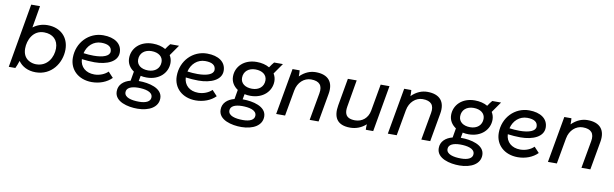

<svg xmlns="http://www.w3.org/2000/svg" viewBox="-53 -1316 6789 2122"><g transform="rotate(10 3341.5 -255.5)"><path d="M38 0H112C121 -17 135 -54 145 -85C185 -28 252 8 340 8C519 8 622 -146 622 -296C622 -434 528 -528 381 -528C322 -528 266 -509 220 -474L262 -720H163ZM329 -80C279 -80 181 -107 181 -231C181 -325 233 -443 357 -443C456 -443 517 -385 517 -290C517 -192 458 -80 329 -80Z M970 7C1056 7 1138 -24 1192 -79L1135 -140C1101 -106 1044 -81 983 -81C886 -81 823 -138 819 -224C866 -218 914 -214 961 -214C1103 -214 1219 -266 1219 -368C1219 -468 1134 -525 1007 -525C846 -525 718 -394 718 -222C718 -89 819 7 970 7ZM826 -292C846 -378 913 -440 1000 -440C1081 -440 1118 -411 1118 -362C1118 -310 1044 -284 940 -284C902 -284 863 -287 826 -292Z M1558 -148C1700 -148 1791 -241 1791 -352C1791 -384 1782 -412 1767 -436L1851 -556H1752C1740 -543 1721 -517 1706 -494C1667 -517 1617 -529 1563 -529C1419 -529 1331 -436 1331 -326C1331 -266 1362 -219 1409 -188L1391 -83C1314 -63 1259 -15 1260 60C1260 175 1410 210 1519 209C1648 208 1749 153 1748 51C1747 -63 1592 -95 1485 -95H1480L1491 -155C1512 -150 1535 -148 1558 -148ZM1522 130C1436 130 1357 111 1357 52C1357 3 1408 -20 1486 -21C1564 -21 1650 -5 1650 58C1650 106 1600 130 1522 130ZM1561 -228C1483 -228 1432 -267 1432 -328C1432 -401 1487 -445 1563 -445C1641 -445 1692 -406 1692 -345C1692 -273 1638 -228 1561 -228Z M2136 7C2222 7 2304 -24 2358 -79L2301 -140C2267 -106 2210 -81 2149 -81C2052 -81 1989 -138 1985 -224C2032 -218 2080 -214 2127 -214C2269 -214 2385 -266 2385 -368C2385 -468 2300 -525 2173 -525C2012 -525 1884 -394 1884 -222C1884 -89 1985 7 2136 7ZM1992 -292C2012 -378 2079 -440 2166 -440C2247 -440 2284 -411 2284 -362C2284 -310 2210 -284 2106 -284C2068 -284 2029 -287 1992 -292Z M2724 -148C2866 -148 2957 -241 2957 -352C2957 -384 2948 -412 2933 -436L3017 -556H2918C2906 -543 2887 -517 2872 -494C2833 -517 2783 -529 2729 -529C2585 -529 2497 -436 2497 -326C2497 -266 2528 -219 2575 -188L2557 -83C2480 -63 2425 -15 2426 60C2426 175 2576 210 2685 209C2814 208 2915 153 2914 51C2913 -63 2758 -95 2651 -95H2646L2657 -155C2678 -150 2701 -148 2724 -148ZM2688 130C2602 130 2523 111 2523 52C2523 3 2574 -20 2652 -21C2730 -21 2816 -5 2816 58C2816 106 2766 130 2688 130ZM2727 -228C2649 -228 2598 -267 2598 -328C2598 -401 2653 -445 2729 -445C2807 -445 2858 -406 2858 -345C2858 -273 2804 -228 2727 -228Z M3039 0H3139L3191 -292V-291C3207 -382 3275 -443 3353 -443C3448 -443 3486 -397 3470 -308L3415 0H3515L3571 -317C3596 -454 3531 -531 3391 -531C3331 -531 3269 -508 3213 -452C3214 -476 3213 -501 3211 -520H3131Z M3869 7C3936 7 3997 -17 4046 -62C4044 -41 4043 -14 4045 0H4128L4219 -520H4120L4067 -220C4052 -134 3989 -82 3909 -82C3796 -82 3788 -151 3799 -216L3851 -520H3752L3698 -213C3675 -81 3719 7 3869 7Z M4292 0H4392L4444 -292V-291C4460 -382 4528 -443 4606 -443C4701 -443 4739 -397 4723 -308L4668 0H4768L4824 -317C4849 -454 4784 -531 4644 -531C4584 -531 4522 -508 4466 -452C4467 -476 4466 -501 4464 -520H4384Z M5172 -148C5314 -148 5405 -241 5405 -352C5405 -384 5396 -412 5381 -436L5465 -556H5366C5354 -543 5335 -517 5320 -494C5281 -517 5231 -529 5177 -529C5033 -529 4945 -436 4945 -326C4945 -266 4976 -219 5023 -188L5005 -83C4928 -63 4873 -15 4874 60C4874 175 5024 210 5133 209C5262 208 5363 153 5362 51C5361 -63 5206 -95 5099 -95H5094L5105 -155C5126 -150 5149 -148 5172 -148ZM5136 130C5050 130 4971 111 4971 52C4971 3 5022 -20 5100 -21C5178 -21 5264 -5 5264 58C5264 106 5214 130 5136 130ZM5175 -228C5097 -228 5046 -267 5046 -328C5046 -401 5101 -445 5177 -445C5255 -445 5306 -406 5306 -345C5306 -273 5252 -228 5175 -228Z M5750 7C5836 7 5918 -24 5972 -79L5915 -140C5881 -106 5824 -81 5763 -81C5666 -81 5603 -138 5599 -224C5646 -218 5694 -214 5741 -214C5883 -214 5999 -266 5999 -368C5999 -468 5914 -525 5787 -525C5626 -525 5498 -394 5498 -222C5498 -89 5599 7 5750 7ZM5606 -292C5626 -378 5693 -440 5780 -440C5861 -440 5898 -411 5898 -362C5898 -310 5824 -284 5720 -284C5682 -284 5643 -287 5606 -292Z M6089 0H6189L6241 -292V-291C6257 -382 6325 -443 6403 -443C6498 -443 6536 -397 6520 -308L6465 0H6565L6621 -317C6646 -454 6581 -531 6441 -531C6381 -531 6319 -508 6263 -452C6264 -476 6263 -501 6261 -520H6181Z"/></g></svg>

Font: Fixel Display Medium
Style: Italic
Weight: 500
Italic angle: -10°
Designer: AlfaBravo + MacPaw
Foundry: Kyrylo Tkachov, Marchela Mozhyna, Serhii Makarenko, Maria Weinstein, Zakhar Kryvoshyya
Version: Version 1.210;Glyphs 3.2 (3217)